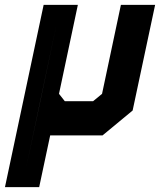

<svg xmlns="http://www.w3.org/2000/svg" viewBox="-68 -560 661 794"><path d="M-47.5 214 112.5 -540H254L176 -172L200 -141.5H317L354 -172L432 -540H573.5L480.5 -103L356 0H139.5L94 214ZM36 153 99 -143.5 156 -71.5H334.5L419 -143.5L489.5 -477L419 -143.5L334.5 -71.5H156L99 -143.5L169.5 -477Z"/></svg>

Font: Tourney Thin Black
Style: Italic
Weight: 900
Italic angle: -12°
Version: Version 1.015